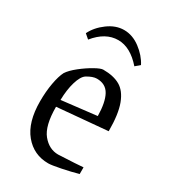

<svg xmlns="http://www.w3.org/2000/svg" viewBox="-165 -731 727 823"><g transform="rotate(30 198.5 -320.0)"><path d="M44 -204Q44 -253 51.5 -294.5Q59 -336 71 -359Q84 -379 113 -402Q142 -425 170.5 -441Q199 -457 211 -457Q262 -457 294.5 -438.5Q327 -420 345 -372.5Q363 -325 363 -240L115 -218Q115 -124 147.5 -84.5Q180 -45 225 -45L304 -49L347 -52V-19Q312 -9 267.5 0Q223 9 207 9Q135 9 89.5 -46Q44 -101 44 -204ZM290 -273Q289 -340 270 -375Q251 -410 207 -410Q187 -410 159 -393Q141 -381 129.5 -342.5Q118 -304 117 -253ZM68 -555Q86 -592 124.5 -620.5Q163 -649 204 -649Q246 -649 284 -620.5Q322 -592 341 -555L319 -536Q264 -599 204 -599Q141 -599 90 -536Z"/></g></svg>

Font: Grenze Light
Style: Regular
Weight: 300
Designer: Renata Polastri
Foundry: Omnibus-Type
Version: Version 1.002; ttfautohint (v1.8)